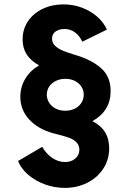

<svg xmlns="http://www.w3.org/2000/svg" viewBox="-20 -748 605 899"><path d="M64.5 5.9 177.7 -60.5Q195.8 -28.3 224.4 -8.8Q252.9 10.7 284.2 10.7Q313.5 10.7 332.5 -5.6Q351.6 -22 351.6 -46.9Q351.6 -68.4 337.6 -82Q323.7 -95.7 303.5 -103Q283.2 -110.4 252 -118.2L229.5 -124Q158.2 -143.6 116.7 -188.5Q75.2 -233.4 75.2 -294.9Q75.2 -340.3 98.1 -378.9Q121.1 -417.5 163.1 -441.9Q85.4 -483.9 85.9 -563.5Q85.9 -610.8 110.8 -648.2Q135.7 -685.5 179.7 -706.5Q223.6 -727.5 277.3 -727.5Q323.7 -727.5 365 -711.7Q406.2 -695.8 436.3 -668.9Q466.3 -642.1 480.5 -609.4L365.2 -552.7Q353 -580.1 331.3 -596.2Q309.6 -612.3 282.2 -612.3Q257.8 -612.3 241 -601.1Q224.1 -589.8 223.6 -567.4Q223.6 -547.4 238.3 -533.4Q252.9 -519.5 273.7 -511Q294.4 -502.4 330.1 -491.2L349.6 -485.4Q418 -462.4 458 -424.3Q498 -386.2 498 -321.3Q498 -228.5 412.6 -180.7Q491.2 -141.6 491.2 -53.7Q491.2 -0.5 463.6 41.7Q436 84 388.4 107.9Q340.8 131.8 283.2 131.8Q235.8 131.8 190.7 115.5Q145.5 99.1 112.1 70.3Q78.6 41.5 64.5 5.9ZM372.1 -304.7Q372.1 -325.2 361.3 -342Q350.6 -358.9 331.1 -368.9Q311.5 -378.9 286.1 -378.9Q261.2 -378.9 241.5 -369.1Q221.7 -359.4 210.4 -342.5Q199.2 -325.7 199.2 -304.7Q199.2 -284.2 210.2 -266.8Q221.2 -249.5 241 -239.5Q260.7 -229.5 285.2 -229.5Q310.5 -229.5 330.6 -239.5Q350.6 -249.5 361.3 -266.8Q372.1 -284.2 372.1 -304.7Z"/></svg>

Font: Reddit Sans Vanilla ExtraBold
Style: Regular
Weight: 800
Designer: Stephen Hutchings
Foundry: Reddit
Version: Version 1.013